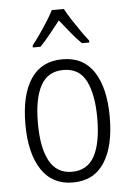

<svg xmlns="http://www.w3.org/2000/svg" viewBox="-55 -806 583 857"><g transform="rotate(-5 237.0 -377.5)"><path d="M426 -267Q426 -136 378.5 -63Q331 10 237 10Q145 10 96.5 -63.5Q48 -137 48 -267Q48 -399 96 -470.5Q144 -542 238 -542Q332 -542 379 -469Q426 -396 426 -267ZM104 -267Q104 -157 136.5 -97.5Q169 -38 237 -38Q306 -38 338 -96.5Q370 -155 370 -267Q370 -373 339.5 -433.5Q309 -494 238 -494Q168 -494 136 -435.5Q104 -377 104 -267ZM264 -765Q276 -742 294.5 -713.5Q313 -685 332 -658Q351 -631 364 -615V-606H331Q308 -628 284 -658Q260 -688 237 -716Q215 -688 190.5 -657.5Q166 -627 145 -606H111V-615Q127 -635 145.5 -661.5Q164 -688 181.5 -715.5Q199 -743 210 -765Z"/></g></svg>

Font: Noto Sans Lao UI Cond Light
Style: Regular
Weight: 300
Width: 3
Designer: Monotype Design Team
Foundry: Monotype Imaging Inc.
Version: Version 2.000; ttfautohint (v1.8.4.7-5d5b)